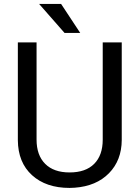

<svg xmlns="http://www.w3.org/2000/svg" viewBox="-20 -921 688 951"><path d="M583 -710.9V-227.5Q582.5 -127 519.8 -63Q457 1 349.6 8.8L324.7 9.8Q208 9.8 138.7 -53.2Q69.3 -116.2 68.4 -226.6V-710.9H161.1V-229.5Q161.1 -152.3 203.6 -109.6Q246.1 -66.9 324.7 -66.9Q404.3 -66.9 446.5 -109.4Q488.8 -151.9 488.8 -229V-710.9ZM377.4 -757.8H299.8L173.8 -901.4H282.7Z"/></svg>

Font: SteelSelectRoboto
Style: Roboto-Regular
Weight: 400
Designer: Google
Version: Version 2.137; 2017